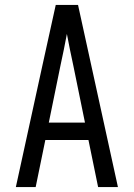

<svg xmlns="http://www.w3.org/2000/svg" viewBox="-20 -755 540 775"><path d="M44 0 151 -490 205 -735H295L456 0H376L337 -190H163L124 0ZM177 -260H323L276 -490Q269 -522 262.5 -554Q256 -586 250 -618Q244 -586 237.5 -554Q231 -522 224 -490Z"/></svg>

Font: Iosevka
Style: Regular
Weight: 400
Monospace: yes
Designer: Belleve Invis
Foundry: Belleve Invis
Version: Version 33.2.3; ttfautohint (v1.8.4)